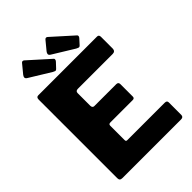

<svg xmlns="http://www.w3.org/2000/svg" viewBox="-272 -1086 1207 1207"><g transform="rotate(-45 331.5 -482.0)"><path d="M78 -742H601Q617 -742 617 -723V-619Q617 -608 611 -601.5Q605 -595 593 -595H284Q263 -595 263 -577V-464Q263 -455 267.5 -450Q272 -445 279 -445H474Q493 -445 493 -427V-316Q493 -301 477 -301H278Q263 -301 263 -287V-160Q263 -153 265.5 -150Q268 -147 274 -147H607Q617 -147 622 -143Q627 -139 627 -130V-20Q627 0 606 0H85Q72 0 66.5 -5.5Q61 -11 61 -23V-721Q61 -742 78 -742ZM161 -964Q167 -964 172 -959L309 -836Q313 -833 313 -828Q313 -820 306 -813L276 -781Q270 -774 264 -774Q261 -774 247 -781L107 -867Q95 -874 95 -883Q95 -891 103 -901L150 -958Q154 -964 161 -964ZM369 -964Q375 -964 380 -959L517 -836Q521 -833 521 -827Q521 -820 514 -813L485 -781Q479 -774 473 -774Q469 -774 455 -781L315 -867Q303 -874 303 -883Q303 -891 311 -901L358 -958Q363 -964 369 -964Z"/></g></svg>

Font: Libre Franklin ExtraBold
Style: Regular
Weight: 800
Designer: Pablo Impallari, Rodrigo Fuenzalida
Foundry: Impallari Type
Version: Version 1.002; ttfautohint (v1.5)